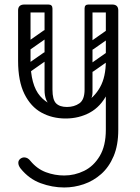

<svg xmlns="http://www.w3.org/2000/svg" viewBox="-20 -520 621 849"><path d="M264 309Q211 309 159.5 290Q108 271 71 225Q61 212 61 200Q61 189 70 182Q78 176 87 176Q103 176 115 192Q144 227 183 241.5Q222 256 264 256Q310 256 352 235.5Q394 215 421 170Q448 125 448 54V-474Q448 -500 476 -500Q503 -500 503 -474V54Q503 122 482.5 170.5Q462 219 427.5 249.5Q393 280 350.5 294.5Q308 309 264 309ZM270 4Q211 4 163.5 -22Q116 -48 88 -104.5Q60 -161 60 -251H115Q115 -144 157.5 -95Q200 -46 270 -46Q316 -46 356.5 -67.5Q397 -89 422.5 -134.5Q448 -180 448 -251H483Q483 -161 454 -104.5Q425 -48 377 -22Q329 4 270 4ZM88 -225Q60 -225 60 -251V-474Q60 -500 88 -500Q115 -500 115 -474V-251Q115 -225 88 -225ZM194 -500Q212 -500 212 -482V-120Q212 -104 194 -104Q177 -104 177 -121V-483Q177 -500 194 -500ZM371 -500Q389 -500 389 -482V-120Q389 -104 371 -104Q354 -104 354 -121V-483Q354 -500 371 -500ZM276 -47 287 -28Q177 -28 177 -121V-219H212V-124Q212 -79 228 -63Q244 -47 276 -47ZM276 -47Q308 -47 331 -63Q354 -79 354 -124V-219H389V-111Q389 -74 352.5 -51Q316 -28 266 -28ZM72 -483Q72 -500 89 -500H192Q211 -500 211 -483Q211 -465 193 -465H90Q72 -465 72 -483ZM356 -483Q356 -500 373 -500H476Q495 -500 495 -483Q495 -465 477 -465H374Q356 -465 356 -483ZM117 -303Q102 -292 93 -306Q89 -311 88.5 -318Q88 -325 96 -331L173 -385Q188 -395 198 -381Q202 -375 201.5 -368.5Q201 -362 194 -357ZM117 -205Q102 -194 93 -208Q89 -213 88.5 -220Q88 -227 96 -233L173 -287Q188 -297 198 -283Q202 -277 201.5 -270.5Q201 -264 194 -259ZM394 -303Q379 -292 370 -306Q366 -311 365.5 -318Q365 -325 373 -331L450 -385Q465 -395 475 -381Q479 -375 478.5 -368.5Q478 -362 471 -357ZM394 -205Q379 -194 370 -208Q366 -213 365.5 -220Q365 -227 373 -233L450 -287Q465 -297 475 -283Q479 -277 478.5 -270.5Q478 -264 471 -259Z"/></svg>

Font: Nsibidi Libre Uzo
Style: Regular
Weight: 400
Designer: Oluwaseun Badejo
Version: Version 1.021